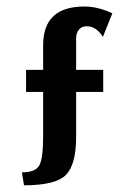

<svg xmlns="http://www.w3.org/2000/svg" viewBox="-20 -437 393 580"><path d="M210 -226V-322.1Q210 -337.2 218.4 -347.4Q226.9 -357.7 242 -357.7Q270.5 -357.7 290.9 -325.6L319.4 -396.8Q275.8 -417.3 234.9 -417.3Q110.3 -417.3 110.3 -300.7V-226H58.7V-159.3H110.3V-24Q110.3 40 99.2 61.8Q88.1 83.6 46.3 83.6L52.5 122.8Q148.6 122.8 179.3 91.2Q210 59.6 210 -23.1V-159.3H291.8V-226Z"/></svg>

Font: Gidugu
Style: Regular
Weight: 400
Designer: Purushoth Kumar Guthula
Foundry: Silicon Andhra, USA.
Version: Version 1.0.5; ttfautohint (v1.2.25-373a) -l 7 -r 28 -G 50 -